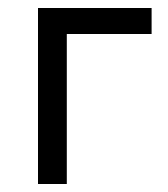

<svg xmlns="http://www.w3.org/2000/svg" viewBox="-20 -460 419 480"><path d="M147 0H75V-440H359V-375H147Z"/></svg>

Font: Tilda Sans
Style: Regular
Weight: 400
Designer: ParaType Ltd
Foundry: ParaType Ltd
Version: Version 1.002W